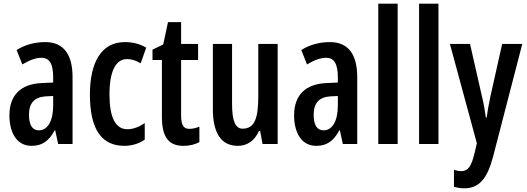

<svg xmlns="http://www.w3.org/2000/svg" viewBox="-20 -780 2852 1040"><path d="M225 -552C167 -552 114 -537 70 -509L101 -431C141 -455 175 -467 204 -467C249 -467 268 -433 268 -361V-333L205 -330C93 -325 31 -265 31 -155C31 -69 66 10 151 10C210 10 246 -18 276 -74H279L295 0H373V-362C373 -485 325 -552 225 -552ZM268 -260V-208C268 -125 238 -74 191 -74C156 -74 137 -101 137 -159C137 -222 167 -254 227 -258Z M654 10C691 10 733 -1 764 -24V-113C732 -92 701 -80 670 -80C606 -80 573 -143 573 -268C573 -394 607 -460 668 -460C694 -460 717 -452 742 -437L772 -522C739 -541 703 -552 656 -552C527 -552 467 -439 467 -268C467 -81 529 10 654 10Z M1006 -82C972 -82 961 -106 961 -155V-455H1053V-542H961V-660H890L864 -539L806 -511V-455H857V-147C857 -41 891 10 973 10C1007 10 1035 3 1060 -10V-94C1041 -86 1023 -82 1006 -82Z M1484 -542H1379V-260C1379 -143 1361 -83 1294 -83C1255 -83 1237 -126 1237 -215V-542H1133V-188C1133 -66 1174 10 1268 10C1320 10 1359 -18 1383 -71H1389L1402 0H1484Z M1767 -552C1709 -552 1656 -537 1612 -509L1643 -431C1683 -455 1717 -467 1746 -467C1791 -467 1810 -433 1810 -361V-333L1747 -330C1635 -325 1573 -265 1573 -155C1573 -69 1608 10 1693 10C1752 10 1788 -18 1818 -74H1821L1837 0H1915V-362C1915 -485 1867 -552 1767 -552ZM1810 -260V-208C1810 -125 1780 -74 1733 -74C1698 -74 1679 -101 1679 -159C1679 -222 1709 -254 1769 -258Z M2134 0V-760H2029V0Z M2355 0V-760H2250V0Z M2417 -542 2563 -4 2551 47C2533 124 2515 147 2477 147C2465 147 2452 144 2439 140V232C2458 237 2475 240 2494 240C2574 240 2619 190 2651 68L2809 -542H2700L2636 -256C2627 -212 2620 -175 2616 -143H2612C2607 -179 2600 -219 2591 -256L2526 -542Z"/></svg>

Font: Noto Sans Display Condensed Medium
Style: Regular
Weight: 500
Width: 3
Designer: Monotype Design Team
Foundry: Monotype Imaging Inc.
Version: Version 1.900